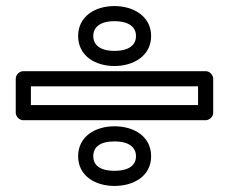

<svg xmlns="http://www.w3.org/2000/svg" viewBox="-20 -651 766 634"><path d="M634 -304H82V-366H634ZM659 -254C670 -254 684 -264 684 -279V-391C684 -402 674 -416 659 -416H57C46 -416 32 -406 32 -391V-279C32 -268 42 -254 57 -254ZM358 -483C309 -483 288 -504 288 -532C288 -560 309 -581 358 -581C408 -581 429 -560 429 -532C429 -504 408 -483 358 -483ZM358 -433C421 -433 479 -467 479 -532C479 -597 421 -631 358 -631C294 -631 238 -597 238 -532C238 -467 294 -433 358 -433ZM358 -87C308 -87 288 -107 288 -135C288 -164 308 -184 358 -184C408 -184 429 -163 429 -135C429 -107 408 -87 358 -87ZM358 -37C421 -37 479 -69 479 -135C479 -201 422 -234 358 -234C294 -234 238 -200 238 -135C238 -70 295 -37 358 -37Z"/></svg>

Font: Asimov
Style: XWidOu
Weight: 500
Designer: Google
Version: Version 2.000980; 2014